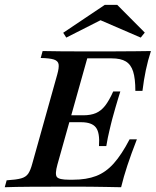

<svg xmlns="http://www.w3.org/2000/svg" viewBox="-36 -785 653 805"><path d="M-16.1 0 -8.1 -29Q32.3 -31.5 52.4 -37.1Q72.6 -42.7 82.3 -56.9Q91.9 -71 99.2 -98.4L204 -472.6Q212.1 -501.6 209.7 -515.7Q207.3 -529.8 189.9 -535.5Q172.6 -541.1 134.7 -541.9L142.7 -571Q174.2 -570.2 225.4 -569.8Q276.6 -569.4 346.8 -569.4Q381.5 -569.4 412.9 -569.4Q444.4 -569.4 475 -569.8Q505.6 -570.2 535.5 -570.2Q565.3 -570.2 596.8 -571Q583.9 -531.5 575.4 -490.7Q566.9 -450 561.3 -404H531.5Q531.5 -455.6 522.2 -485.1Q512.9 -514.5 491.5 -527.4Q470.2 -540.3 432.3 -540.3H329.8L204.8 -95.2Q193.5 -54.8 202.4 -43.1Q211.3 -31.5 253.2 -31.5H270.2Q326.6 -31.5 367.3 -47.2Q408.1 -62.9 441.1 -100Q474.2 -137.1 507.3 -200.8H537.9Q513.7 -138.7 498 -91.1Q482.3 -43.5 471.8 0Q437.9 -0.8 408.9 -1.2Q379.8 -1.6 353.2 -2Q326.6 -2.4 300.4 -2.4Q274.2 -2.4 246 -2.4Q158.9 -2.4 92.7 -2Q26.6 -1.6 -16.1 0ZM228.2 -272.6 236.3 -301.6H398.4L390.3 -272.6ZM379 -172.6Q383.1 -228.2 366.1 -250.4Q349.2 -272.6 304 -272.6L312.9 -301.6Q344.4 -301.6 366.1 -310.9Q387.9 -320.2 404.8 -341.9Q421.8 -363.7 438.7 -401.6H468.5Q464.5 -388.7 458.9 -370.6Q453.2 -352.4 447.2 -331Q441.1 -309.7 434.7 -286.3Q431.5 -274.2 428.6 -262.1Q425.8 -250 422.6 -236.7Q419.4 -223.4 416.1 -207.7Q412.9 -191.9 409.7 -172.6ZM241.9 -627.4 229 -647.6 403.2 -764.5H455.6L571 -648.4L554 -627.4L365.3 -708.9L410.5 -712.9Z"/></svg>

Font: Playfair 5pt SemiExpanded Light SemiBold
Style: Italic
Weight: 600
Italic angle: -15.6°
Version: Version 2.001;gftools[0.9.30]